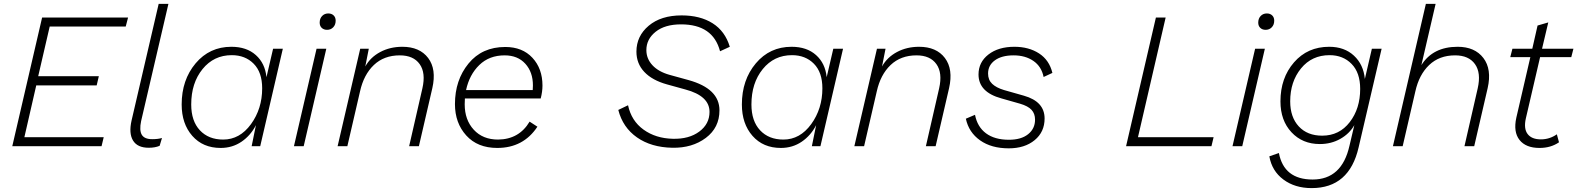

<svg xmlns="http://www.w3.org/2000/svg" viewBox="-20 -750 8092 985"><path d="M43 0 196 -660H637L625 -614H235L176 -359H487L476 -312H166L105 -46H512L501 0Z M743 8Q685 8 662.5 -29Q640 -66 655 -132L794 -730H844L704 -129Q694 -81 707.5 -58.5Q721 -36 761 -36Q790 -36 811 -42L799 -2Q776 8 743 8Z M1112 9Q1021 9 966.5 -53Q912 -115 912 -214Q912 -340 983.5 -425Q1055 -510 1167 -510Q1245 -510 1292.5 -467.5Q1340 -425 1347 -354L1381 -500H1431L1315 0H1271L1293 -108Q1266 -55 1219 -23Q1172 9 1112 9ZM1125 -34Q1210 -34 1267.5 -113Q1325 -192 1325 -297Q1325 -379 1281.5 -423Q1238 -467 1169 -467Q1077 -467 1019 -395.5Q961 -324 961 -214Q961 -129 1005.5 -81.5Q1050 -34 1125 -34Z M1658 -597Q1641 -597 1630.5 -607Q1620 -617 1620 -634Q1620 -655 1632.5 -668Q1645 -681 1664 -681Q1681 -681 1691.5 -671Q1702 -661 1702 -644Q1702 -623 1689.5 -610Q1677 -597 1658 -597ZM1654 -500 1538 0H1488L1604 -500Z M2044 -510Q2133 -510 2176.5 -452.5Q2220 -395 2198 -298L2129 0H2079L2147 -297Q2165 -376 2133 -421Q2101 -466 2031 -466Q1950 -466 1898 -416.5Q1846 -367 1827 -281L1762 0H1712L1828 -500H1872L1854 -409Q1880 -456 1930.5 -483Q1981 -510 2044 -510Z M2754 -245H2365Q2364 -235 2364 -215Q2364 -135 2410.5 -84.5Q2457 -34 2535 -34Q2643 -35 2697 -126L2737 -100Q2665 9 2531 9Q2430 9 2372 -55Q2314 -119 2314 -216Q2314 -339 2383.5 -424Q2453 -509 2572 -509Q2660 -509 2711.5 -453.5Q2763 -398 2763 -311Q2763 -280 2754 -245ZM2569 -466Q2490 -466 2439 -416.5Q2388 -367 2371 -288H2713Q2714 -296 2714 -312Q2714 -380 2675 -423Q2636 -466 2569 -466Z M3429 8Q3321 6 3248 -45Q3175 -96 3152 -186L3202 -210Q3219 -130 3281.5 -85Q3344 -40 3432 -38Q3515 -36 3567.5 -75Q3620 -114 3620 -176Q3620 -258 3496 -291L3402 -317Q3326 -338 3285.5 -381Q3245 -424 3245 -485Q3245 -565 3308 -618Q3371 -671 3477 -671Q3572 -671 3636 -630.5Q3700 -590 3724 -510L3674 -487Q3638 -625 3474 -625Q3391 -625 3343.5 -587Q3296 -549 3296 -493Q3296 -449 3327 -415.5Q3358 -382 3415 -366L3513 -339Q3671 -295 3671 -184Q3671 -95 3601 -42.5Q3531 10 3429 8Z M3986 9Q3895 9 3840.5 -53Q3786 -115 3786 -214Q3786 -340 3857.5 -425Q3929 -510 4041 -510Q4119 -510 4166.5 -467.5Q4214 -425 4221 -354L4255 -500H4305L4189 0H4145L4167 -108Q4140 -55 4093 -23Q4046 9 3986 9ZM3999 -34Q4084 -34 4141.5 -113Q4199 -192 4199 -297Q4199 -379 4155.5 -423Q4112 -467 4043 -467Q3951 -467 3893 -395.5Q3835 -324 3835 -214Q3835 -129 3879.5 -81.5Q3924 -34 3999 -34Z M4695 -510Q4784 -510 4827.5 -452.5Q4871 -395 4849 -298L4780 0H4730L4798 -297Q4816 -376 4784 -421Q4752 -466 4682 -466Q4601 -466 4549 -416.5Q4497 -367 4478 -281L4413 0H4363L4479 -500H4523L4505 -409Q4531 -456 4581.5 -483Q4632 -510 4695 -510Z M4935 -141 4982 -161Q4994 -99 5038.5 -66Q5083 -33 5156 -33Q5219 -33 5254.5 -61.5Q5290 -90 5290 -136Q5290 -167 5272 -186.5Q5254 -206 5213 -218L5118 -245Q5000 -277 5000 -368Q5000 -431 5051 -470.5Q5102 -510 5184 -510Q5258 -510 5310.5 -476Q5363 -442 5379 -376L5334 -355Q5323 -409 5281.5 -437.5Q5240 -466 5180 -466Q5119 -466 5084 -440.5Q5049 -415 5049 -373Q5049 -340 5070 -320Q5091 -300 5131 -288L5233 -259Q5339 -229 5339 -142Q5339 -73 5288 -31Q5237 11 5155 11Q5066 11 5008 -30Q4950 -71 4935 -141Z M5818 -46H6206L6195 0H5757L5910 -660H5960Z M6473 -597Q6456 -597 6445.5 -607Q6435 -617 6435 -634Q6435 -655 6447.5 -668Q6460 -681 6479 -681Q6496 -681 6506.5 -671Q6517 -661 6517 -644Q6517 -623 6504.5 -610Q6492 -597 6473 -597ZM6469 -500 6353 0H6303L6419 -500Z M7018 -500H7068L6950 6Q6902 215 6709 215Q6623 215 6564 171Q6505 127 6492 52L6541 35Q6567 171 6714 171Q6864 171 6903 -2L6928 -108Q6903 -64 6856 -37.5Q6809 -11 6751 -11Q6662 -11 6605.5 -71.5Q6549 -132 6549 -230Q6549 -350 6618.5 -430Q6688 -510 6799 -510Q6877 -510 6926 -464.5Q6975 -419 6982 -345ZM6763 -54Q6851 -54 6904.5 -123.5Q6958 -193 6958 -294Q6958 -377 6914 -422Q6870 -467 6801 -467Q6710 -467 6654.5 -399Q6599 -331 6599 -230Q6599 -149 6643 -101.5Q6687 -54 6763 -54Z M7458 -510Q7546 -510 7590 -452.5Q7634 -395 7612 -298L7543 0H7493L7561 -297Q7579 -376 7547 -421Q7515 -466 7445 -466Q7364 -466 7312 -416.5Q7260 -367 7241 -281L7176 0H7126L7295 -730H7345L7272 -416Q7331 -510 7458 -510Z M7881 -457 7808 -143Q7796 -90 7817 -62.5Q7838 -35 7885 -35Q7930 -35 7967 -61L7978 -20Q7936 9 7878 9Q7808 9 7775.5 -32Q7743 -73 7759 -146L7831 -457H7728L7739 -500H7841L7868 -619L7923 -635L7891 -500H8052L8041 -457Z"/></svg>

Font: Elaine Sans Light
Style: Italic
Weight: 300
Italic angle: -13°
Designer: Wei Huang
Foundry: Wei Huang
Version: Version 2.001;December 24, 2019;FontCreator 12.0.0.2547 64-b